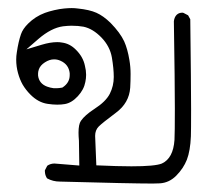

<svg xmlns="http://www.w3.org/2000/svg" viewBox="-20 -278 540 468"><path d="M131.8 -64.5Q123.5 -63 118.9 -63Q114.3 -63 110.8 -63Q102.5 -64 94.7 -66.9Q75.2 -74.2 72.8 -93.8Q72.8 -95.7 72.8 -99.4Q72.8 -103 74.7 -108.9Q78.1 -118.7 89.4 -126Q100.6 -133.3 111.8 -133.3Q120.1 -133.3 127.4 -129.9Q147.5 -121.1 149.9 -99.6Q149.9 -97.2 149.9 -94.7Q149.9 -76.7 133.3 -65.4ZM352.1 169.4Q364.3 169.4 369.6 168.9Q392.6 167.5 409.9 149.9Q427.2 132.3 435.5 111.3Q443.8 89.8 445.3 54.2Q445.8 42 445.8 -11.7Q445.8 -65.4 443.8 -231L438.5 -240.7L427.2 -246.6Q425.8 -247.1 424.8 -247.1Q411.1 -247.1 405.8 -234.4Q404.3 -230.5 403.8 -226.1Q406.2 -74.2 406.2 -13.7Q406.2 46.9 405.3 63Q402.3 107.9 374.5 120.6Q357.9 127.4 300.3 127.4Q268.1 127.4 214.8 125Q211.9 54.2 211.9 53.2Q211.9 39.1 220.7 30.3Q229.5 21.5 262.2 -2.9Q294.9 -26.9 297.4 -64.5Q298.3 -80.1 298.3 -97.7Q298.3 -115.2 295.4 -131.8Q291 -158.7 282.7 -177.2Q272.9 -198.2 249.5 -222.2Q231.9 -239.3 215.1 -246.8Q198.2 -254.4 169.4 -257.3Q162.1 -258.3 154.8 -258.3Q147.5 -258.3 136.5 -257.3Q125.5 -256.3 112.1 -253.2Q98.6 -250 89.4 -246.6Q65.9 -237.8 48.3 -220.2Q35.6 -207.5 31.2 -194.8Q24.9 -176.8 21 -150.4Q19.5 -141.6 19.5 -132.8Q19.5 -115.7 23.9 -99.9Q28.3 -84 35.2 -71.8Q43 -58.6 54.2 -47.4Q73.2 -28.3 95.7 -24.9Q108.9 -22.9 119.4 -22.9Q129.9 -22.9 138.2 -24.4Q154.8 -27.3 169.7 -43.5Q184.6 -59.6 188 -78.1Q189.9 -86.9 189.9 -95.7Q189.9 -106.4 187 -117.7Q182.6 -139.6 164.6 -157.2Q149.9 -171.9 130.9 -174.3Q125.5 -175.3 119.6 -175.3Q102.5 -175.3 81.5 -168.9L44.4 -157.7L73.7 -183.1Q105 -210 133.8 -213.9Q146 -215.3 154.3 -215.3Q170.9 -215.3 183.6 -212.9Q206.5 -208 227.3 -186.5Q248 -165 252.7 -137.9Q257.3 -110.8 257.3 -90.3Q257.3 -68.4 247.6 -49.3Q237.8 -30.3 210.4 -12.7Q186.5 2.9 177.2 16.6Q171.4 24.9 171.4 45.4Q171.4 53.7 172.4 64.9L173.3 125.5Q116.7 120.6 112.8 120.6Q103 120.6 95.2 126L89.4 137.2Q89.4 137.7 89.4 139.4Q89.4 141.1 89.8 144Q90.8 150.9 94.7 156.7Q108.9 164.6 126 164.6Q300.8 169.4 352.1 169.4Z"/></svg>

Font: NaikaiFont
Style: Light
Weight: 300
Version: Version 1.89